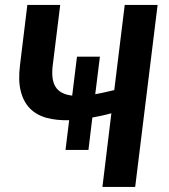

<svg xmlns="http://www.w3.org/2000/svg" viewBox="-20 -742 670 762"><path d="M516.5 0 605.5 -722.5H475L433.5 -384.5C405.2 -377.5 380 -372 358 -368L376.5 -517H285.5L266.5 -362.5C249.8 -364.5 236 -368.5 225 -374.5C214 -380.5 205.5 -388.7 199.5 -399C193.5 -409.3 189.8 -421.7 188.2 -436C186.8 -450.3 187.2 -466.5 189.5 -484.5L219 -722.5H88.5L59.5 -484.5C54.2 -442.8 55.2 -407.8 62.5 -379.5C69.8 -351.2 82.2 -328.3 99.5 -311C116.8 -293.7 138.8 -281.4 165.2 -274.2C191.8 -267.1 221.5 -264 254.5 -265L240 -147H331L346.5 -275.5C358.8 -277.8 371.2 -280.3 383.8 -283C396.2 -285.7 409 -288.8 422 -292.5L386.5 0Z"/></svg>

Font: Lato
Style: Bold Italic
Weight: 700
Italic angle: -7°
Designer: Lukasz Dziedzic
Foundry: tyPoland Lukasz Dziedzic
Version: Version 2.007; 2014-02-27